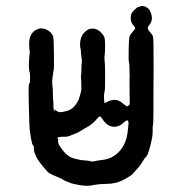

<svg xmlns="http://www.w3.org/2000/svg" viewBox="-20 -591 587 632"><path d="M91 -101Q92 -101 91.5 -107Q91 -113 88.5 -113Q86 -113 81.5 -138.5Q77 -164 76.5 -185.5Q76 -207 74.5 -262Q73 -317 77 -317Q79 -317 79 -331Q79 -345 78 -353L77 -354Q74 -371 75.5 -389.5Q77 -408 77 -410Q79 -420 77.5 -424Q76 -428 76 -448Q76 -482 101 -494Q114 -500 126.5 -496Q139 -492 146.5 -484Q154 -476 155.5 -468.5Q157 -461 157.5 -411.5Q158 -362 157 -361Q156 -360 155 -350.5Q154 -341 152.5 -332Q151 -323 152.5 -310.5Q154 -298 154 -284Q154 -270 155 -261Q156 -252 156 -238.5Q156 -225 160 -225Q160 -225 160 -226.5Q160 -228 159 -232Q168 -223 176 -222Q184 -221 201 -226Q218 -231 228 -245Q238 -259 240 -266Q242 -273 242 -273Q249 -294 248 -303Q247 -312 247.5 -317Q248 -322 247 -330.5Q246 -339 247 -345Q248 -351 248 -365Q248 -379 249 -383.5Q250 -388 249.5 -390.5Q249 -393 248.5 -400Q248 -407 247.5 -408.5Q247 -410 246.5 -417.5Q246 -425 246 -428Q242 -439 244.5 -456.5Q247 -474 259.5 -486Q272 -498 286 -497Q300 -496 310 -486.5Q320 -477 323 -469.5Q326 -462 326 -444Q326 -426 325.5 -421.5Q325 -417 325 -413.5Q325 -410 324 -405.5Q323 -401 324.5 -390.5Q326 -380 326 -338Q326 -296 325 -293Q324 -290 323 -284Q322 -278 322.5 -266Q323 -254 323.5 -252.5Q324 -251 332.5 -255.5Q341 -260 343 -260Q345 -260 353 -262Q369 -265 389 -247Q396 -241 399.5 -241Q403 -241 403 -245Q403 -246 404 -245Q407 -241 407 -256Q407 -271 406.5 -299.5Q406 -328 406.5 -332.5Q407 -337 406.5 -348Q406 -359 406 -370.5Q406 -382 404.5 -385.5Q403 -389 403.5 -423.5Q404 -458 405.5 -467Q407 -476 416 -485.5Q425 -495 425 -498Q425 -501 420.5 -506Q416 -511 416.5 -511Q417 -511 414 -515.5Q411 -520 411.5 -520.5Q412 -521 411 -524.5Q410 -528 410.5 -535Q411 -542 411.5 -543Q412 -544 413 -546.5Q414 -549 417 -552.5Q420 -556 421 -557Q422 -558 427.5 -563Q433 -568 435.5 -568Q438 -568 439 -569Q449 -574 459.5 -568.5Q470 -563 473 -556Q488 -528 471 -508Q462 -498 471.5 -488Q481 -478 483.5 -471Q486 -464 485.5 -364.5Q485 -265 485 -260.5Q485 -256 485 -220.5Q485 -185 483.5 -179.5Q482 -174 482.5 -158.5Q483 -143 475 -112Q467 -81 461.5 -75.5Q456 -70 454 -66.5Q452 -63 450 -60.5Q448 -58 444.5 -51.5Q441 -45 430.5 -34Q420 -23 416 -18Q412 -13 393 -2.5Q374 8 359.5 11Q345 14 337.5 14Q330 14 326.5 14.5Q323 15 315 15Q307 15 302.5 16Q298 17 295 17Q292 17 288 18Q269 23 243.5 18.5Q218 14 214 12Q210 10 205.5 8.5Q201 7 198.5 6Q196 5 194 4Q192 3 184 -1.5Q176 -6 168 -9Q160 -12 155 -14.5Q150 -17 144 -20Q138 -23 130.5 -32.5Q123 -42 119 -46Q95 -74 91 -101ZM187 -141Q169 -140 169 -137Q169 -134 170.5 -134Q172 -134 171.5 -132.5Q171 -131 171 -126Q171 -117 181 -104Q200 -76 221.5 -70Q243 -64 257.5 -63Q272 -62 276 -61Q281 -58 296 -61L298 -62L320 -65Q350 -69 371 -91Q397 -117 401 -164Q402 -169 402 -173Q406 -201 394 -193Q392 -192 383 -184Q374 -176 361 -174Q334 -171 316 -201Q311 -209 307.5 -207.5Q304 -206 297.5 -198Q291 -190 287.5 -187.5Q284 -185 279.5 -181Q275 -177 265.5 -172Q256 -167 244 -159Q235 -153 212 -145L211 -144Q209 -144 205 -142.5Q201 -141 196 -141Q191 -141 189 -141Z"/></svg>

Font: TT2020 Style E
Style: Regular
Weight: 400
Version: Version 00.2